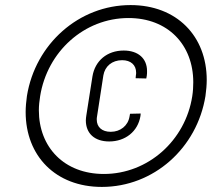

<svg xmlns="http://www.w3.org/2000/svg" viewBox="-20 -728 844 756"><path d="M381 8C585 8 756 -145 789 -350C792 -372 794 -393 794 -413C794 -586 676 -708 494 -708C291 -708 119 -555 86 -350C83 -328 81 -307 81 -287C81 -114 199 8 381 8ZM389 -43C233 -43 133 -148 133 -294C133 -312 135 -330 138 -349C166 -525 312 -657 486 -657C641 -657 741 -552 741 -404C741 -387 740 -368 737 -349C710 -175 563 -43 389 -43ZM410 -171C473 -171 523 -210 533 -271L534 -281L492 -280L490 -269C484 -233 454 -209 416 -209C381 -209 361 -228 361 -257C361 -261 361 -265 362 -269L387 -431C393 -467 421 -491 461 -491C495 -491 516 -472 516 -442C516 -439 516 -435 515 -431L514 -420L556 -419L558 -430C559 -436 559 -442 559 -448C559 -498 524 -529 467 -529C402 -529 354 -489 344 -427L320 -274C319 -267 318 -260 318 -254C318 -203 352 -171 410 -171Z"/></svg>

Font: Arthouse Owned
Style: Italic
Weight: 400
Italic angle: -10°
Designer: Jeremy Tribby
Foundry: Tribby Type
Version: Version 1.000;PS 001.000;hotconv 1.0.88;makeotf.lib2.5.64775